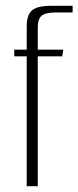

<svg xmlns="http://www.w3.org/2000/svg" viewBox="-20 -641 270 661"><path d="M72 -447H29V-470H72V-551Q72 -589 90 -605Q108 -621 156 -621H230V-598H170Q136 -598 123 -586.5Q110 -575 110 -546V-470H198L194 -447H110V0H72Z"/></svg>

Font: Smooch Sans Light
Style: Regular
Weight: 300
Designer: Robert E. Leuschke
Foundry: Robert E. Leuschke
Version: Version 1.010; ttfautohint (v1.8.3)